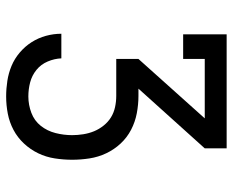

<svg xmlns="http://www.w3.org/2000/svg" viewBox="-88 -482 775 640"><g transform="rotate(90 300.0 -162.5)"><path d="M302 205Q276 205 250 201Q224 197 200 187Q176 177 155.5 159.5Q135 142 121 120Q107 98 100 72.5Q93 47 93 21H175Q176 44 185.5 66.5Q195 89 213.5 104Q232 119 255 125Q278 131 302 131Q330 131 356.5 121Q383 111 400 89.5Q417 68 424 40.5Q431 13 431 -15Q431 -33 428 -52Q425 -71 418 -88Q411 -105 399 -120Q387 -135 371.5 -144.5Q356 -154 337.5 -158Q319 -162 300 -162H177V-236L375 -457H177V-385H95V-530H475V-457L276 -236H300Q329 -236 358 -230.5Q387 -225 413 -211.5Q439 -198 459 -176.5Q479 -155 491.5 -128.5Q504 -102 508.5 -73Q513 -44 513 -15Q513 14 508.5 43Q504 72 491.5 98Q479 124 459 145.5Q439 167 413.5 180.5Q388 194 359.5 199.5Q331 205 302 205Z"/></g></svg>

Font: Iosevka Slab Extended
Style: Regular
Weight: 400
Width: 7
Monospace: yes
Designer: Belleve Invis
Foundry: Belleve Invis
Version: Version 11.1.1; ttfautohint (v1.8.3)